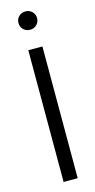

<svg xmlns="http://www.w3.org/2000/svg" viewBox="-104 -665 345 697"><g transform="rotate(-15 68.5 -317.0)"><path d="M35 -600Q35 -614 45 -624Q55 -634 70 -634Q85 -634 95 -624Q105 -614 105 -600Q105 -585 95 -575Q85 -565 70 -565Q55 -565 45 -575Q35 -585 35 -600ZM97 -495V0H44V-495Z"/></g></svg>

Font: Moniqa Cond Heading
Style: Regular
Weight: 400
Width: 3
Designer: Rajesh Rajput
Foundry: Rajesh Rajput
Version: Version 1.000